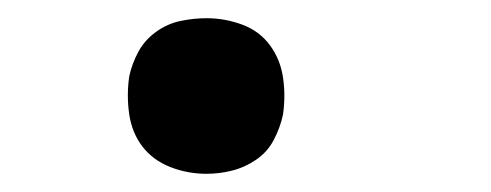

<svg xmlns="http://www.w3.org/2000/svg" viewBox="-20 -183 540 211"><path d="M207 8Q186 8 167 0.5Q148 -7 136.5 -22Q125 -37 122 -57.5Q119 -78 122 -99Q125 -113 132 -126Q139 -139 151.5 -148Q164 -157 178.5 -160Q193 -163 207 -163Q227 -163 246 -156Q265 -149 276.5 -133.5Q288 -118 291 -98Q294 -78 291 -57Q288 -43 281 -29.5Q274 -16 261.5 -7.5Q249 1 235 4.5Q221 8 207 8Z"/></svg>

Font: Iosevka Slab Medium
Style: Italic
Weight: 500
Italic angle: -9°
Monospace: yes
Designer: Belleve Invis
Foundry: Belleve Invis
Version: Version 11.1.0; ttfautohint (v1.8.3)